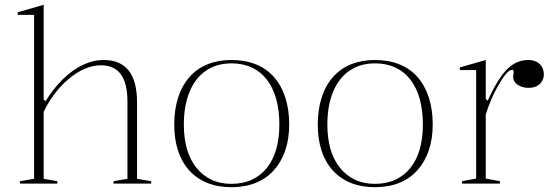

<svg xmlns="http://www.w3.org/2000/svg" viewBox="-20 -765 2303 800"><path d="M610 -10V0H453V-10L511 -20V-342Q511 -418 483.5 -455.5Q456 -493 400 -493Q366 -493 332 -478Q298 -463 266 -436Q234 -409 207.5 -374Q181 -339 162 -299V-20L219 -10V0H63V-10L122 -20V-703H54V-714L162 -745V-350L170 -344Q204 -398 243 -436Q282 -474 325 -494.5Q368 -515 413 -515Q448 -515 474 -503.5Q500 -492 517 -470Q534 -448 542.5 -415Q551 -382 551 -338V-20Z M944 -515Q1001 -515 1046 -497Q1091 -479 1122 -443.5Q1153 -408 1169 -358Q1185 -308 1185 -246Q1185 -186 1168.5 -138Q1152 -90 1121 -55.5Q1090 -21 1045.5 -3Q1001 15 944 15Q888 15 843.5 -3Q799 -21 768 -55.5Q737 -90 721.5 -138Q706 -186 706 -246Q706 -308 722 -358Q738 -408 769 -443.5Q800 -479 844.5 -497Q889 -515 944 -515ZM945 -501Q882 -501 837.5 -470Q793 -439 769.5 -381.5Q746 -324 746 -246Q746 -189 759 -144Q772 -99 798 -66.5Q824 -34 860.5 -16.5Q897 1 944 1Q992 1 1029 -16Q1066 -33 1092 -65.5Q1118 -98 1131 -143.5Q1144 -189 1144 -246Q1144 -305 1131 -352Q1118 -399 1092.5 -432.5Q1067 -466 1029.5 -483.5Q992 -501 945 -501Z M1542 -515Q1599 -515 1644 -497Q1689 -479 1720 -443.5Q1751 -408 1767 -358Q1783 -308 1783 -246Q1783 -186 1766.5 -138Q1750 -90 1719 -55.5Q1688 -21 1643.5 -3Q1599 15 1542 15Q1486 15 1441.5 -3Q1397 -21 1366 -55.5Q1335 -90 1319.5 -138Q1304 -186 1304 -246Q1304 -308 1320 -358Q1336 -408 1367 -443.5Q1398 -479 1442.5 -497Q1487 -515 1542 -515ZM1543 -501Q1480 -501 1435.5 -470Q1391 -439 1367.5 -381.5Q1344 -324 1344 -246Q1344 -189 1357 -144Q1370 -99 1396 -66.5Q1422 -34 1458.5 -16.5Q1495 1 1542 1Q1590 1 1627 -16Q1664 -33 1690 -65.5Q1716 -98 1729 -143.5Q1742 -189 1742 -246Q1742 -305 1729 -352Q1716 -399 1690.5 -432.5Q1665 -466 1627.5 -483.5Q1590 -501 1543 -501Z M1905 0V-10L1964 -21V-473H1896V-484L2004 -515V-353L2012 -345Q2028 -381 2043.5 -408Q2059 -435 2073 -454Q2099 -487 2125 -501Q2151 -515 2180 -515Q2200 -515 2214.5 -508Q2229 -501 2237.5 -487.5Q2246 -474 2246 -454Q2246 -440 2238.5 -427Q2231 -414 2217 -406.5Q2203 -399 2182 -399Q2164 -399 2149.5 -405Q2135 -411 2126.5 -421.5Q2118 -432 2118 -445Q2118 -450 2119 -453.5Q2120 -457 2120 -460.5Q2120 -464 2120 -467Q2120 -474 2114 -474Q2102 -474 2086.5 -455Q2071 -436 2054 -405Q2040 -381 2027 -350.5Q2014 -320 2004 -288V-21L2063 -10V0Z"/></svg>

Font: Kalnia Thin ExtraLight
Style: Regular
Weight: 250
Version: Version 1.105